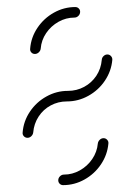

<svg xmlns="http://www.w3.org/2000/svg" viewBox="-20 -539 348 559"><path d="M281.5 -136.7Q287.8 -136.7 292 -132Q296.3 -127.4 295.6 -121.1Q292.6 -88.1 273.9 -60.4Q255.2 -32.6 225.9 -16.3Q196.7 0 163.7 0Q157.8 0 153.7 -4.1Q149.6 -8.1 149.6 -14.1Q149.6 -20.7 154.6 -25.7Q159.6 -30.7 166.3 -30.7Q190.7 -30.7 212.6 -43Q234.4 -55.2 248.5 -75.9Q262.6 -96.7 264.8 -121.1Q265.6 -127.4 270.4 -132Q275.2 -136.7 281.5 -136.7ZM292.6 -380.4Q298.9 -380.4 303.1 -375.7Q307.4 -371.1 307 -364.8Q304.1 -331.9 285.4 -304.1Q266.7 -276.3 237.2 -260Q207.8 -243.7 174.8 -243.7Q149.3 -243.7 127.6 -232Q105.9 -220.4 92.4 -199.6Q78.9 -178.9 76.7 -153.3Q75.9 -147 71.1 -142.4Q66.3 -137.8 60 -137.8Q53.7 -137.8 49.4 -142.4Q45.2 -147 45.9 -153.3Q48.5 -186.3 67.2 -214.1Q85.9 -241.9 115.2 -258.1Q144.4 -274.4 177.4 -274.4Q203.3 -274.4 225 -286.1Q246.7 -297.8 260.4 -318.3Q274.1 -338.9 276.3 -364.8Q276.7 -371.1 281.5 -375.7Q286.3 -380.4 292.6 -380.4ZM81.5 -381.9Q75.2 -381.9 71.1 -386.5Q67 -391.1 67.8 -397.4Q70.4 -430.4 89.1 -458.1Q107.8 -485.9 137 -502.2Q166.3 -518.5 199.3 -518.5Q205.2 -518.5 209.3 -514.4Q213.3 -510.4 213.3 -504.8Q213.3 -497.8 208.3 -492.8Q203.3 -487.8 196.7 -487.8Q172.2 -487.8 150.4 -475.6Q128.5 -463.3 114.4 -442.6Q100.4 -421.9 98.5 -397.4Q97.8 -391.1 92.8 -386.5Q87.8 -381.9 81.5 -381.9Z"/></svg>

Font: 26F Galaxy Sans Ultra Light
Style: Italic
Weight: 200
Italic angle: -5°
Designer: C₂₉H₂₅N₃O₅
Version: Version 1.200